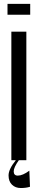

<svg xmlns="http://www.w3.org/2000/svg" viewBox="-20 -831 196 996"><path d="M18.9 -811.1V-754.4H136.7V-811.1ZM38.9 -666.7H116.7V0H38.9ZM24.4 78.9Q24.4 46.7 62.2 0H77.8Q51.1 37.8 51.1 57.8Q51.1 80 72.2 80Q97.8 80 132.2 54.4L135.6 137.8Q115.6 144.4 87.8 144.4Q60 144.4 42.2 127.2Q24.4 110 24.4 78.9Z"/></svg>

Font: Le Murmure
Style: Regular
Weight: 600
Width: 2
Designer: Jeremy Landes, Alexander Slobzheninov (Cyrillic)
Foundry: Velvetyne Type Foundry
Version: Version 1.0